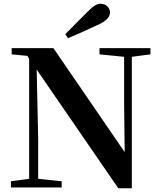

<svg xmlns="http://www.w3.org/2000/svg" viewBox="-20 -997 855 1021"><path d="M327 -815 342 -794C395 -816 449 -841 503 -866C552 -888 565 -912 565 -931C565 -954 545 -977 516 -977C494 -977 476 -965 443 -932C406 -896 367 -855 327 -815ZM609 4H681V-695L780 -708V-741H509V-708L640 -695V-450L643 -188L264 -741H42V-708L125 -700L135 -685V-46L38 -33V0H308V-33L183 -46V-261L175 -627Z"/></svg>

Font: Noto Serif CJK KR
Style: Bold
Weight: 700
Designer: Ryoko NISHIZUKA 西塚涼子 (kana & ideographs); Frank Grießhammer (Latin, Greek & Cyrillic); Wenlong ZHANG 张文龙 (bopomofo); San
Foundry: Adobe
Version: Version 2.001;hotconv 1.1.0;makeotfexe 2.6.0